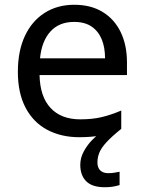

<svg xmlns="http://www.w3.org/2000/svg" viewBox="-20 -566 604 806"><path d="M389 116Q389 138 401 149.5Q413 161 434 161Q451 161 462.5 158.5Q474 156 482 155V211Q468 215 454 217.5Q440 220 420 220Q367 220 342 195Q317 170 317 126Q317 97 331.5 70Q346 43 367.5 21Q389 -1 409 -15L489 -25Q449 7 427 31Q405 55 397 75Q389 95 389 116ZM292 -546Q361 -546 410.5 -516Q460 -486 486.5 -431.5Q513 -377 513 -304V-251H146Q148 -160 192.5 -112.5Q237 -65 317 -65Q368 -65 407.5 -74.5Q447 -84 489 -102V-25Q448 -7 408 1.5Q368 10 313 10Q237 10 178.5 -21Q120 -52 87.5 -113.5Q55 -175 55 -264Q55 -352 84.5 -415Q114 -478 167.5 -512Q221 -546 292 -546ZM291 -474Q228 -474 191.5 -433.5Q155 -393 148 -321H421Q421 -367 407 -401Q393 -435 364.5 -454.5Q336 -474 291 -474Z"/></svg>

Font: Noto Sans Lao UI
Style: Regular
Weight: 400
Designer: Monotype Design Team
Foundry: Monotype Imaging Inc.
Version: Version 2.000